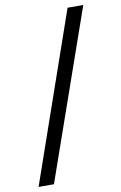

<svg xmlns="http://www.w3.org/2000/svg" viewBox="-101 -875 661 1046"><g transform="rotate(-10 229.5 -352.0)"><path d="M25 115H110L437 -819H350Z"/></g></svg>

Font: Advent Pro SemiBold
Style: Regular
Weight: 600
Designer: VivaRado, Andreas Kalpakidis
Foundry: VivaRado, Andreas Kalpakidis
Version: Version 3.000